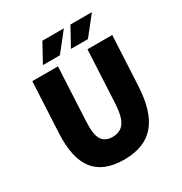

<svg xmlns="http://www.w3.org/2000/svg" viewBox="-191 -963 1055 1115"><g transform="rotate(-30 336.0 -406.0)"><path d="M85 -650H257L239 -294Q234 -207 255.5 -171.5Q277 -136 328 -136Q379 -136 405.5 -171.5Q432 -207 437 -294L455 -650H621L604 -314Q595 -147 526 -67.5Q457 12 321 12Q184 12 121.5 -67.5Q59 -147 68 -314ZM185 -700 253 -824H397L299 -700ZM441 -824H585L487 -700H373Z"/></g></svg>

Font: Kilde Sans Black
Style: Regular
Weight: 900
Italic angle: -3°
Designer: Paul D. Hunt
Foundry: Adobe Systems Incorporated
Version: Version 1.050;PS Version 1.000;hotconv 1.0.70;makeotf.lib2.5